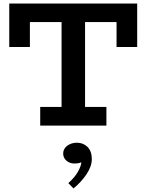

<svg xmlns="http://www.w3.org/2000/svg" viewBox="-20 -706 823 1079"><path d="M32 -442V-686H751V-442H635V-582H148V-442ZM206 0V-105H578V0ZM326 -66V-628H458V-66ZM496 188Q496 229 466 273.5Q436 318 393 353L364 323Q400 291 418 259Q436 227 437 206Q428 210 419 211.5Q410 213 399 213Q372 213 353.5 197Q335 181 335 157Q335 130 358 113Q381 96 412 96Q448 96 472 120Q496 144 496 188Z"/></svg>

Font: BioRhyme ExtraBold
Style: Bold
Weight: 700
Version: Version 1.600;gftools[0.9.33]